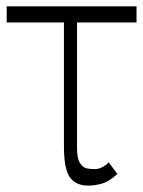

<svg xmlns="http://www.w3.org/2000/svg" viewBox="-20 -575 452 605"><path d="M410.2 -555V-504.3H222.7V-110.4Q222.7 -75.6 231.9 -61.3Q241.1 -46.9 253.7 -44.4Q266.3 -41.9 276.3 -42.3Q279.8 -42.3 281.2 -42.3Q291.5 -42.3 304.5 -49.5Q317.5 -56.8 322.4 -63.6L349.8 -27Q323.9 -2.8 301.1 3.6Q278.4 9.9 258.5 9.9Q218 9.9 199.6 -17.2Q181.1 -44.4 181.5 -116.5V-504.3H1.1V-555Z"/></svg>

Font: Inter UI Extra Light
Style: Regular
Weight: 200
Designer: Rasmus Andersson
Foundry: rsms
Version: 3.2;8d6f07862